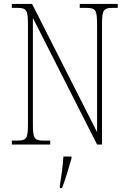

<svg xmlns="http://www.w3.org/2000/svg" viewBox="-20 -734 651 975"><path d="M40 0H235V-20H203C153 -20 147 -31 147 -108V-643L473 0H498V-606C498 -683 504 -694 554 -694H578V-714H385V-694H417C467 -694 473 -683 473 -606V-63L143 -714H40V-694H66C116 -694 122 -683 122 -606V-108C122 -31 116 -20 66 -20H40ZM284 208V221H295C311 181 331 113 343 71V61H302C299 111 292 159 284 208Z"/></svg>

Font: Noto Serif Bengali Condensed Thin
Style: Regular
Weight: 100
Width: 3
Designer: Juan Bruce, Universal Thirst, Indian Type Foundry and the Monotype Design Team.
Foundry: Monotype Imaging Inc.
Version: Version 2.003